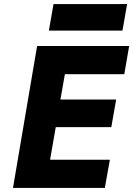

<svg xmlns="http://www.w3.org/2000/svg" viewBox="-20 -927 657 947"><path d="M221 -776H584L607 -907H244ZM163 -700 44 0H497L522 -139H227L255 -300H529L553 -436H278L300 -561H593L617 -700H272Z"/></svg>

Font: Jost*
Style: Bold Italic
Weight: 700
Italic angle: -10°
Version: Version 3.7